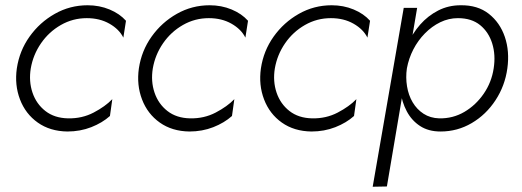

<svg xmlns="http://www.w3.org/2000/svg" viewBox="-20 -490 1985 730"><path d="M97 -230Q106 -282 136 -325.5Q166 -369 211.5 -395Q257 -421 310 -421Q359 -421 396 -400Q433 -379 449 -347L459 -411Q435 -438 396.5 -454Q358 -470 313 -470Q246 -470 188.5 -437.5Q131 -405 92.5 -351Q54 -297 44 -230Q35 -167 56 -112Q77 -57 123.5 -24Q170 9 236 10Q285 10 327 -6.5Q369 -23 398 -49L407 -113Q380 -85 336 -62Q292 -39 239 -40Q187 -41 152.5 -68Q118 -95 103.5 -138Q89 -181 97 -230Z M561 -230Q570 -282 600 -325.5Q630 -369 675.5 -395Q721 -421 774 -421Q823 -421 860 -400Q897 -379 913 -347L923 -411Q899 -438 860.5 -454Q822 -470 777 -470Q710 -470 652.5 -437.5Q595 -405 556.5 -351Q518 -297 508 -230Q499 -167 520 -112Q541 -57 587.5 -24Q634 9 700 10Q749 10 791 -6.5Q833 -23 862 -49L871 -113Q844 -85 800 -62Q756 -39 703 -40Q651 -41 616.5 -68Q582 -95 567.5 -138Q553 -181 561 -230Z M1025 -230Q1034 -282 1064 -325.5Q1094 -369 1139.5 -395Q1185 -421 1238 -421Q1287 -421 1324 -400Q1361 -379 1377 -347L1387 -411Q1363 -438 1324.5 -454Q1286 -470 1241 -470Q1174 -470 1116.5 -437.5Q1059 -405 1020.5 -351Q982 -297 972 -230Q963 -167 984 -112Q1005 -57 1051.5 -24Q1098 9 1164 10Q1213 10 1255 -6.5Q1297 -23 1326 -49L1335 -113Q1308 -85 1264 -62Q1220 -39 1167 -40Q1115 -41 1080.5 -68Q1046 -95 1031.5 -138Q1017 -181 1025 -230Z M1451 219 1566 -460H1515L1397 220ZM1909 -230Q1918 -295 1899.5 -349.5Q1881 -404 1838.5 -437.5Q1796 -471 1731 -470Q1685 -470 1646 -450Q1607 -430 1577.5 -396.5Q1548 -363 1529 -320Q1510 -277 1503 -230Q1497 -186 1502.5 -144Q1508 -102 1526.5 -67Q1545 -32 1577 -11Q1609 10 1655 10Q1719 10 1773.5 -22Q1828 -54 1864 -109Q1900 -164 1909 -230ZM1857 -230Q1849 -177 1819 -133.5Q1789 -90 1745.5 -64.5Q1702 -39 1650 -40Q1616 -41 1590.5 -57.5Q1565 -74 1549 -101Q1533 -128 1527.5 -162Q1522 -196 1527 -230Q1534 -268 1551.5 -302Q1569 -336 1595.5 -363Q1622 -390 1654 -405.5Q1686 -421 1721 -421Q1773 -421 1805.5 -394.5Q1838 -368 1851.5 -324.5Q1865 -281 1857 -230Z"/></svg>

Font: Jost Light
Style: Italic
Weight: 300
Italic angle: -5°
Version: Version 3.710